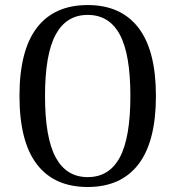

<svg xmlns="http://www.w3.org/2000/svg" viewBox="-20 -727 694 760"><path d="M327.1 13.2Q194.8 13.2 126 -76.7Q57.1 -166.5 57.1 -347.2Q57.1 -527.3 126 -617.2Q194.8 -707 327.1 -707Q459 -707 528.1 -616.9Q597.2 -526.9 597.2 -347.2Q597.2 -167 528.1 -76.9Q459 13.2 327.1 13.2ZM327.1 -25.9Q412.1 -25.9 454.1 -103.8Q496.1 -181.6 496.1 -347.2Q496.1 -512.7 454.1 -590.3Q412.1 -668 327.1 -668Q242.7 -668 200.4 -590.1Q158.2 -512.2 158.2 -347.2Q158.2 -182.1 200.4 -104Q242.7 -25.9 327.1 -25.9Z"/></svg>

Font: Arima Madurai Medium
Style: Regular
Weight: 500
Designer: Joana Correia and Natanael Gama
Foundry: NDISCOVER
Version: Version 1.019;PS 001.019;hotconv 1.0.88;makeotf.lib2.5.64775